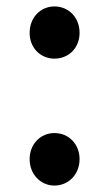

<svg xmlns="http://www.w3.org/2000/svg" viewBox="-20 -562 338 596"><path d="M149 -380C193 -380 227 -413 227 -460C227 -508 193 -542 149 -542C106 -542 72 -508 72 -460C72 -413 106 -380 149 -380ZM149 14C193 14 227 -21 227 -68C227 -115 193 -149 149 -149C106 -149 72 -115 72 -68C72 -21 106 14 149 14Z"/></svg>

Font: Noto Sans CJK SC Medium
Style: Regular
Weight: 500
Designer: Ryoko NISHIZUKA 西塚涼子 (kana, bopomofo & ideographs); Paul D. Hunt (Latin, Greek & Cyrillic); Sandoll Communications 산돌커뮤니
Foundry: Adobe
Version: Version 2.004;hotconv 1.0.118;makeotfexe 2.5.65603